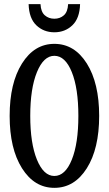

<svg xmlns="http://www.w3.org/2000/svg" viewBox="-20 -903 528 933"><path d="M119.1 -882.8H176.8Q178.7 -845.2 197.8 -828.6Q216.8 -812 244.1 -812Q271.5 -812 290.3 -828.6Q309.1 -845.2 311 -882.8H369.1Q367.2 -814 331.5 -780Q295.9 -746.1 244.1 -746.1Q192.4 -746.1 156.7 -780Q121.1 -814 119.1 -882.8ZM244.1 9.8Q147 9.8 86.9 -85.4Q26.9 -180.7 26.9 -339.8Q26.9 -499 86.9 -594.5Q147 -689.9 244.1 -689.9Q341.8 -689.9 401.9 -594.5Q461.9 -499 461.9 -339.8Q461.9 -180.7 401.9 -85.4Q341.8 9.8 244.1 9.8ZM244.1 -47.9Q296.9 -47.9 328.9 -127Q360.8 -206.1 360.8 -339.8Q360.8 -473.6 328.9 -552.7Q296.9 -631.8 244.1 -631.8Q191.9 -631.8 159.4 -552.2Q127 -472.7 127 -339.8Q127 -207 159.4 -127.4Q191.9 -47.9 244.1 -47.9Z"/></svg>

Font: Margherita Semibold
Style: Regular
Weight: 600
Designer: James Puckett
Foundry: Dunwich Type Founders
Version: Version 1.008;hotconv 1.0.109;makeotfexe 2.5.65596